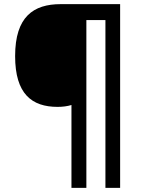

<svg xmlns="http://www.w3.org/2000/svg" viewBox="-20 -780 690 927"><path d="M560 127V-760H273C142 -760 53 -700 53 -509C53 -326 134 -264 258 -264C283 -264 305 -267 325 -273V127H397V-683H489V127Z"/></svg>

Font: Noto Sans Khmer UI SemiBold
Style: Regular
Weight: 600
Designer: Danh Hong and the Monotype Design Team
Foundry: Monotype Imaging Inc.
Version: Version 2.002